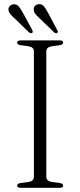

<svg xmlns="http://www.w3.org/2000/svg" viewBox="-20 -892 382 912"><path d="M200 -52Q200 -42 206.5 -36Q213 -30 224.5 -28L264.5 -22.5Q280 -19.5 280 -10.5Q280 -6 276.5 -3Q273 0 264.5 0H76.5Q69 0 65.2 -3Q61.5 -6 61.5 -10.5Q61.5 -19.5 77 -22.5L117 -28Q128.5 -30 134.8 -36Q141 -42 141 -52V-648Q141 -658 134.8 -664Q128.5 -670 117 -672L77 -677.5Q61.5 -680.5 61.5 -689.5Q61.5 -694.5 65.2 -697.2Q69 -700 76.5 -700H264.5Q273 -700 276.5 -697.2Q280 -694.5 280 -689.5Q280 -680.5 264.5 -677.5L224.5 -672Q213 -670 206.5 -664Q200 -658 200 -648ZM88 -832.5 133 -750Q135 -746 135.5 -742.2Q136 -738.5 133.5 -736Q129.5 -733.5 125.8 -734.5Q122 -735.5 118 -738L49 -805Q38.5 -814 30.8 -822.8Q23 -831.5 20.5 -842.5Q18.5 -854 25.2 -861.8Q32 -869.5 42.5 -871.5Q58 -873.5 67.8 -862.5Q77.5 -851.5 88 -832.5ZM207.5 -832.5 251.5 -749.5Q254.5 -745.5 254.8 -742Q255 -738.5 252 -736Q249 -733.5 245 -734.5Q241 -735.5 237.5 -738L168 -805Q157.5 -814.5 149.8 -823.5Q142 -832.5 140.5 -843.5Q138.5 -855 145 -862.8Q151.5 -870.5 162.5 -872Q178 -874 187.8 -862.8Q197.5 -851.5 207.5 -832.5Z"/></svg>

Font: Fraunces ExtraLight
Style: Regular
Weight: 250
Version: Version 1.000;[b76b70a41]